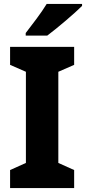

<svg xmlns="http://www.w3.org/2000/svg" viewBox="-20 -951 435 971"><path d="M395 -921V-931H216C189 -886 143 -827 110 -784V-771H219C270 -809 358 -884 395 -921ZM355 0V-91L275 -127V-588L355 -623V-714H31V-623L111 -588V-127L31 -91V0Z"/></svg>

Font: Noto Sans Arabic UI SmCn XBd
Style: Regular
Weight: 800
Width: 4
Designer: Monotype Design Team, Nadine Chahine and Nizar Qandah
Foundry: Monotype Imaging Inc.
Version: Version 2.010